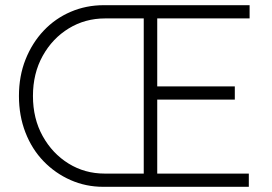

<svg xmlns="http://www.w3.org/2000/svg" viewBox="-20 -720 1050 740"><path d="M378 0Q311 0 252 -26Q193 -52 148 -98.5Q103 -145 78 -209.5Q53 -274 53 -350Q53 -427 78.5 -491Q104 -555 148.5 -602Q193 -649 252.5 -674.5Q312 -700 380 -700H942V-649H586V-387H885V-336H586V-51H939V0ZM107 -350Q107 -263 144.5 -195.5Q182 -128 244.5 -89.5Q307 -51 383 -51H534V-649H385Q308 -649 245 -610.5Q182 -572 144.5 -504.5Q107 -437 107 -350Z"/></svg>

Font: Readex Pro ExtraLight
Style: Regular
Weight: 200
Designer: Bonnie Shaver-Troup, Thomas Jockin
Foundry: Lexend
Version: Version 1.203; ttfautohint (v1.8.3)